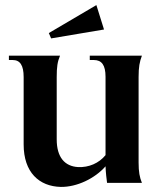

<svg xmlns="http://www.w3.org/2000/svg" viewBox="-20 -719 597 755"><path d="M219 16C282 17 353 -17 395 -65C396 -39 399 -14 401 0H538C529 -22 525 -43 525 -80V-416C525 -456 529 -476 538 -500H333V-483H349C380 -483 395 -463 395 -417V-109C369 -77 329 -60 287 -62C235 -65 203 -100 203 -171V-416C203 -456 206 -476 216 -500H15V-483H30C59 -483 73 -462 73 -416V-151C73 -41 134 14 219 16ZM181 -568 389 -603 359 -699 172 -589Z"/></svg>

Font: Sinistre
Style: Bold
Weight: 700
Designer: Jules Durand
Foundry: Collletttivo
Version: Version 69.420;Glyphs 3.2 (3217)